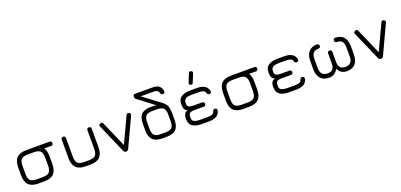

<svg xmlns="http://www.w3.org/2000/svg" viewBox="15 -1669 5449 2609"><g transform="rotate(-20 2739.5 -364.0)"><path d="M265 0Q170 0 125 -44.5Q80 -89 80 -184V-298Q80 -394 125 -438.5Q170 -483 265 -483H599Q630 -483 630 -452Q630 -421 599 -421H501Q532 -377 532 -298V-185Q532 -90 487 -45Q442 0 347 0ZM142 -184Q142 -115 168.5 -88.5Q195 -62 265 -62H347Q417 -62 443.5 -88.5Q470 -115 470 -185V-298Q470 -368 443.5 -394.5Q417 -421 347 -421H265Q195 -421 168.5 -394.5Q142 -368 142 -298Z M765 -185V-452Q765 -483 796 -483Q827 -483 827 -452V-185Q827 -115 854 -88.5Q881 -62 950 -62H1014Q1083 -62 1110 -88.5Q1137 -115 1137 -185V-452Q1137 -483 1168 -483Q1199 -483 1199 -452V-185Q1199 -90 1154 -45Q1109 0 1014 0H950Q855 0 810 -45Q765 -90 765 -185Z M1569 -23Q1558 0 1532 0Q1508 0 1497 -24L1316 -439Q1303 -468 1333 -480Q1361 -491 1373 -463L1534 -95L1707 -464Q1719 -491 1748 -480Q1776 -466 1763 -438Z M2059 0Q1964 0 1919 -44.5Q1874 -89 1874 -184V-274Q1874 -370 1916.5 -413Q1959 -456 2054 -456Q2119 -456 2135 -450L1898 -630Q1885 -638 1885 -663Q1885 -697 1913 -697H2167Q2286 -697 2298 -596Q2303 -564 2267 -564Q2254 -564 2248 -570.5Q2242 -577 2236 -594Q2225 -638 2163 -638H1974L2223 -452Q2271 -416 2284.5 -375Q2298 -334 2298 -274V-185Q2298 -89 2255 -44.5Q2212 0 2117 0ZM2059 -62H2119Q2189 -62 2215.5 -88.5Q2242 -115 2242 -185V-274Q2242 -343 2215.5 -370Q2189 -397 2119 -397H2059Q1989 -397 1962.5 -370.5Q1936 -344 1936 -274V-184Q1936 -115 1962.5 -88.5Q1989 -62 2059 -62Z M2665 -554Q2639 -565 2650 -591L2698 -709Q2708 -736 2735 -725Q2761 -714 2750 -688L2702 -570Q2693 -543 2665 -554ZM2448 -130V-150Q2448 -227 2510 -242Q2479 -255 2467.5 -276Q2456 -297 2456 -338V-356Q2456 -483 2642 -483H2729Q2874 -483 2892 -380Q2894 -365 2885.5 -356.5Q2877 -348 2861 -348Q2838 -348 2829 -376Q2823 -401 2800 -411Q2777 -421 2729 -421H2634Q2572 -421 2545 -403.5Q2518 -386 2518 -348V-330Q2519 -297 2541.5 -286Q2564 -275 2608 -275H2730Q2761 -275 2761 -244Q2761 -213 2730 -213H2604Q2549 -213 2530 -199Q2511 -185 2511 -145V-130Q2511 -92 2540 -77Q2569 -62 2633 -62H2729Q2777 -62 2800 -72Q2823 -82 2829 -106Q2838 -135 2862 -135Q2877 -135 2885.5 -126.5Q2894 -118 2892 -103Q2875 0 2729 0H2633Q2540 0 2494.5 -31.5Q2449 -63 2448 -130Z M3227 0Q3132 0 3087 -44.5Q3042 -89 3042 -184V-298Q3042 -394 3087 -438.5Q3132 -483 3227 -483H3561Q3592 -483 3592 -452Q3592 -421 3561 -421H3463Q3494 -377 3494 -298V-185Q3494 -90 3449 -45Q3404 0 3309 0ZM3104 -184Q3104 -115 3130.5 -88.5Q3157 -62 3227 -62H3309Q3379 -62 3405.5 -88.5Q3432 -115 3432 -185V-298Q3432 -368 3405.5 -394.5Q3379 -421 3309 -421H3227Q3157 -421 3130.5 -394.5Q3104 -368 3104 -298Z M3710 -130V-150Q3710 -227 3772 -242Q3741 -255 3729.5 -276Q3718 -297 3718 -338V-356Q3718 -483 3904 -483H3991Q4136 -483 4154 -380Q4156 -365 4147.5 -356.5Q4139 -348 4123 -348Q4100 -348 4091 -376Q4085 -401 4062 -411Q4039 -421 3991 -421H3896Q3834 -421 3807 -403.5Q3780 -386 3780 -348V-330Q3781 -297 3803.5 -286Q3826 -275 3870 -275H3992Q4023 -275 4023 -244Q4023 -213 3992 -213H3866Q3811 -213 3792 -199Q3773 -185 3773 -145V-130Q3773 -92 3802 -77Q3831 -62 3895 -62H3991Q4039 -62 4062 -72Q4085 -82 4091 -106Q4100 -135 4124 -135Q4139 -135 4147.5 -126.5Q4156 -118 4154 -103Q4137 0 3991 0H3895Q3802 0 3756.5 -31.5Q3711 -63 3710 -130Z M4304 -180V-305Q4304 -388 4346 -435Q4388 -482 4461 -482Q4496 -482 4496 -451Q4496 -420 4458 -420Q4366 -420 4366 -308V-171Q4366 -120 4392 -91Q4418 -62 4469 -62Q4567 -62 4567 -166V-312Q4567 -345 4598 -345Q4629 -345 4629 -312V-166Q4629 -62 4727 -62Q4778 -62 4803.5 -90.5Q4829 -119 4829 -171V-308Q4829 -420 4738 -420Q4700 -420 4700 -451Q4700 -482 4734 -482Q4808 -482 4849.5 -435Q4891 -388 4891 -305V-180Q4891 -96 4849.5 -48Q4808 0 4727 0Q4639 0 4598 -81Q4556 0 4469 0Q4388 0 4346 -48Q4304 -96 4304 -180Z M5254 -23Q5243 0 5217 0Q5193 0 5182 -24L5001 -439Q4988 -468 5018 -480Q5046 -491 5058 -463L5219 -95L5392 -464Q5404 -491 5433 -480Q5461 -466 5448 -438Z"/></g></svg>

Font: Jura Medium
Style: Regular
Weight: 500
Designer: Daniel Johnson, Alexei Vanyashin
Foundry: Daniel Johnson
Version: Version 5.103